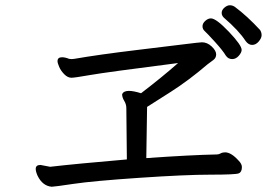

<svg xmlns="http://www.w3.org/2000/svg" viewBox="-20 -768 1040 731"><path d="M177 -57Q186 -57 260 -68Q334 -79 510.5 -91Q687 -103 782 -103Q877 -103 889 -108Q901 -113 901 -132Q901 -144 888 -157Q860 -188 837 -188Q827 -188 820 -184Q813 -180 806 -180Q706 -178 537 -166L540 -361Q561 -374 630.5 -418.5Q700 -463 770 -523Q780 -531 791.5 -539Q803 -547 803 -561Q803 -575 786 -591Q769 -607 749 -607Q733 -606 693.5 -601Q654 -596 504.5 -578Q355 -560 263 -544L253 -543L243 -544Q228 -550 216 -550Q199 -550 199 -535Q199 -528 205.5 -513Q212 -498 225 -485Q238 -472 252 -472Q264 -472 324 -482.5Q384 -493 658 -528Q598 -475 517 -413Q488 -422 471 -422Q450 -422 445 -409Q445 -397 453 -384Q461 -371 461 -356L463 -161Q265 -144 171 -133L134 -140Q116 -140 116 -125Q116 -115 123 -99Q142 -60 177 -57ZM864 -543Q878 -543 889 -555.5Q900 -568 900 -578Q900 -596 851.5 -647Q803 -698 783 -698Q772 -698 761.5 -688.5Q751 -679 751 -668Q751 -657 759.5 -649.5Q768 -642 798 -609Q828 -576 840 -556Q849 -543 864 -543ZM915 -612Q926 -597 940 -597Q954 -597 965 -610Q976 -623 976 -634Q976 -645 970 -654Q921 -707 874 -742Q865 -748 855 -748Q845 -748 834.5 -739Q824 -730 824 -719Q824 -709 832 -701Q890 -651 915 -612Z"/></svg>

Font: LXGW WenKai TC
Style: Bold
Weight: 700
Designer: LXGW / Fontworks Inc.
Foundry: LXGW / Fontworks Inc.
Version: Version 1.330;April 28, 2024